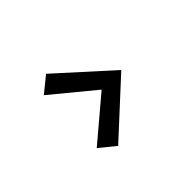

<svg xmlns="http://www.w3.org/2000/svg" viewBox="-29 -862 594 594"><g transform="rotate(45 267.5 -565.5)"><path d="M266.6 -591.8 152.3 -453.1 110.4 -504.9 266.6 -677.7 425.8 -504.9 383.8 -453.1Z"/></g></svg>

Font: Puritan
Style: Regular
Weight: 400
Version: 2.0a